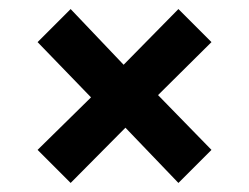

<svg xmlns="http://www.w3.org/2000/svg" viewBox="-20 -519 550 424"><path d="M374 -115 257 -237 136 -115 63 -188 181 -304 63 -426 136 -499 253 -376 374 -499 447 -426 329 -309 447 -188Z"/></svg>

Font: Trujillo Medium
Style: Regular
Weight: 500
Designer: Fira Sans original fonts by bBox Type GmbH, Carrois Corporate GbR, & Edenspiekermann AG / Changes by Cristiano Sobral
Foundry: Fira Sans original fonts by bBox Type GmbH, Carrois Corporate GbR, & Edenspiekermann AG / Changes by Cristiano Sobral
Version: Version 4.301;October 17, 2021;FontCreator 14.0.0.2814 64-bi